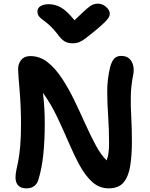

<svg xmlns="http://www.w3.org/2000/svg" viewBox="-20 -1017 822 1051"><path d="M125 14Q94 14 79.5 -2Q65 -18 65 -45Q65 -65 69.5 -85.5Q74 -106 80 -136.5Q86 -167 90.5 -216Q95 -265 95 -342Q95 -385 93 -431.5Q91 -478 87.5 -520.5Q84 -563 81.5 -594.5Q79 -626 79 -638Q79 -668 96 -689Q113 -710 146 -710Q198 -710 240.5 -676.5Q283 -643 319.5 -587.5Q356 -532 387.5 -466.5Q419 -401 448 -336.5Q477 -272 505.5 -219.5Q534 -167 564 -139Q570 -155 573.5 -177.5Q577 -200 577 -231Q577 -311 572 -382Q567 -453 567 -519Q567 -585 583 -650Q592 -683 606 -697Q620 -711 643 -711Q673 -711 689 -695Q705 -679 709.5 -656Q714 -633 710 -612Q697 -548 696 -491.5Q695 -435 698.5 -376Q702 -317 702 -242Q702 -168 693 -110Q684 -52 657 -19Q630 14 575 14Q524 14 485.5 -20.5Q447 -55 416 -112Q385 -169 355.5 -238Q326 -307 292.5 -377.5Q259 -448 215 -509Q221 -458 223 -419.5Q225 -381 225 -342Q225 -248 217 -171.5Q209 -95 191 -36Q185 -13 168.5 0.5Q152 14 125 14ZM515 -997Q541 -997 561 -979Q581 -961 581 -942Q581 -933 576 -923Q571 -913 553 -895Q535 -877 495 -844Q466 -821 448 -807Q430 -793 414 -786.5Q398 -780 375 -780Q351 -780 332.5 -791.5Q314 -803 295 -830Q272 -860 252.5 -877.5Q233 -895 217.5 -906Q202 -917 193.5 -927.5Q185 -938 185 -955Q185 -973 202 -983.5Q219 -994 248 -994Q280 -994 312 -977Q344 -960 388 -906Q432 -949 454.5 -968.5Q477 -988 490 -992.5Q503 -997 515 -997Z"/></svg>

Font: Shantell Sans Normal
Style: Regular
Weight: 600
Designer: Stephen Nixon, Anya Danilova, Shantell Martin
Foundry: Arrow Type
Version: Version 1.009;[a7da0bfa3]